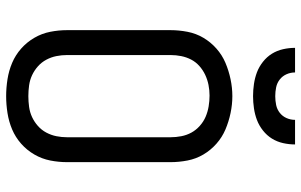

<svg xmlns="http://www.w3.org/2000/svg" viewBox="-202 -794 1003 640"><g transform="rotate(90 300.0 -473.5)"><path d="M300 8Q272 8 243.5 3.5Q215 -1 189 -12Q163 -23 141.5 -42Q120 -61 105.5 -86Q91 -111 85.5 -139Q80 -167 80 -195V-540Q80 -568 85.5 -596.5Q91 -625 105.5 -649.5Q120 -674 141.5 -693Q163 -712 189 -723Q215 -734 243.5 -740Q272 -746 300 -746Q328 -746 356.5 -740Q385 -734 411 -723Q437 -712 458.5 -693Q480 -674 494.5 -649.5Q509 -625 514.5 -596.5Q520 -568 520 -540V-195Q520 -167 514.5 -139Q509 -111 494.5 -86Q480 -61 458.5 -42Q437 -23 411 -12Q385 -1 356.5 3.5Q328 8 300 8ZM300 -66Q318 -66 336 -68.5Q354 -71 370 -78.5Q386 -86 399.5 -98Q413 -110 421.5 -126Q430 -142 433.5 -159.5Q437 -177 437 -195V-540Q437 -558 433.5 -576Q430 -594 421.5 -609.5Q413 -625 399 -637.5Q385 -650 368.5 -657Q352 -664 334 -667Q316 -670 298 -670Q280 -670 262.5 -666.5Q245 -663 229 -655.5Q213 -648 199.5 -636Q186 -624 178 -608.5Q170 -593 166.5 -575.5Q163 -558 163 -540V-195Q163 -177 166.5 -159.5Q170 -142 178.5 -126Q187 -110 200.5 -98Q214 -86 230 -78.5Q246 -71 264 -68.5Q282 -66 300 -66ZM300 -815Q280 -815 259.5 -818Q239 -821 220.5 -828Q202 -835 185.5 -848Q169 -861 158.5 -878Q148 -895 143.5 -915Q139 -935 139 -955H221Q221 -940 227 -926.5Q233 -913 244.5 -904Q256 -895 270.5 -892Q285 -889 300 -889Q315 -889 329.5 -892Q344 -895 355.5 -904Q367 -913 373 -926.5Q379 -940 379 -955H461Q461 -935 456.5 -915Q452 -895 441.5 -878Q431 -861 414.5 -848Q398 -835 379.5 -828Q361 -821 340.5 -818Q320 -815 300 -815Z"/></g></svg>

Font: Iosevka Curly Extended
Style: Regular
Weight: 400
Width: 7
Monospace: yes
Designer: Belleve Invis
Foundry: Belleve Invis
Version: Version 11.1.0; ttfautohint (v1.8.3)